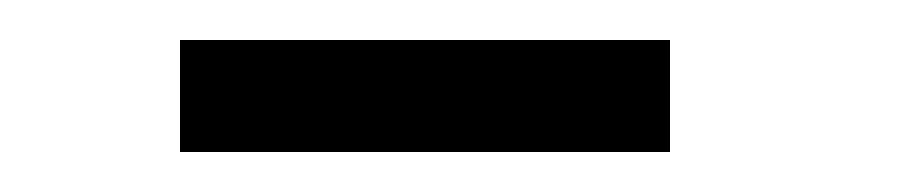

<svg xmlns="http://www.w3.org/2000/svg" viewBox="-20 -694 451 96"><path d="M70 -618V-674H315V-618Z"/></svg>

Font: Piazzolla
Style: Regular
Weight: 400
Designer: Juan Pablo del Peral
Foundry: Huerta Tipografica
Version: Version 1.330